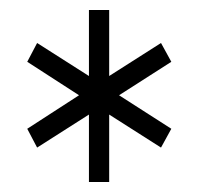

<svg xmlns="http://www.w3.org/2000/svg" viewBox="-20 -695 402 389"><path d="M160.2 -326.2V-462.9L55.2 -396L35.2 -434.1L140.1 -502L35.2 -569.8L55.2 -607.9L160.2 -541V-674.8H201.2V-541L306.2 -607.9L327.1 -569.8L221.2 -502L327.1 -434.1L306.2 -396L201.2 -462.9V-326.2Z"/></svg>

Font: Junicode SmCond Medium
Style: Regular
Weight: 500
Width: 4
Designer: Peter S. Baker
Version: Version 2.206